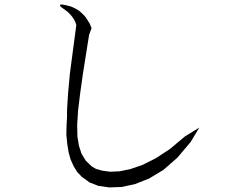

<svg xmlns="http://www.w3.org/2000/svg" viewBox="-20 -818 1040 849"><path d="M861.3 -253.9 823.2 -190.4 763.7 -120.1 702.1 -66.4 638.7 -28.3 577.1 -3.9 517.6 8.8 462.9 10.7 415 3.9 375 -11.7 362.3 -21.5 341.8 -36.1 321.3 -57.6 305.7 -83 292 -113.3 283.2 -145.5 277.3 -182.6 273.4 -222.7 274.4 -266.6 276.4 -301.8V-332L281.2 -407.2L289.1 -493.2L317.4 -707L313.5 -719.7L307.6 -731.4L299.8 -743.2L291 -753.9L280.3 -764.6L267.6 -774.4L250 -787.1Q238.3 -799.8 255.9 -797.9L276.4 -793.9L293.9 -789.1L311.5 -781.2L327.1 -772.5L341.8 -759.8L355.5 -746.1L366.2 -730.5L377 -712.9L384.8 -693.4L374 -664.1L345.7 -485.4L334 -401.4L325.2 -329.1L321.3 -266.6L322.3 -214.8L329.1 -172.9L340.8 -137.7L359.4 -107.4L385.7 -82L404.3 -71.3L431.6 -63.5L466.8 -58.6L508.8 -60.5L556.6 -70.3L610.4 -88.9L668.9 -118.2L731.4 -159.2L797.9 -214.8Z"/></svg>

Font: B2 Hana
Style: Regular
Weight: 500
Version: 2020-08-05; (max)